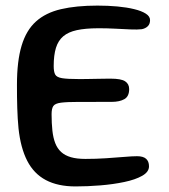

<svg xmlns="http://www.w3.org/2000/svg" viewBox="-20 -642 609 693"><path d="M252.7 30.9Q188.8 30.9 145.4 7.9Q102.1 -15.1 78.2 -61.7Q54.3 -108.2 46.8 -178.8Q45.1 -195.9 44 -214.2Q43 -232.5 42.3 -252.2Q41.6 -271.9 41.4 -292.8Q41.2 -313.8 41.2 -336.2Q41.2 -421.6 58 -477.2Q74.7 -532.9 109.8 -564.4Q144.8 -596 200 -608.9Q255.2 -621.8 331.8 -621.8Q369.3 -621.8 403.6 -618.7Q437.9 -615.5 464.4 -609Q490.9 -602.6 506.2 -592.8Q521.6 -583 521.6 -569.4Q521.6 -555.2 513.3 -547.2Q505 -539.2 491.8 -536.6Q476.2 -534.7 450.9 -535.8Q425.6 -536.9 395.2 -538.5Q364.7 -540.2 333.1 -540Q288.1 -539.8 257.4 -533.2Q226.8 -526.6 208.4 -511.1Q190.1 -495.6 181.9 -469.2Q173.8 -442.7 173.8 -403.5Q173.8 -383.2 179.1 -373.2Q184.4 -363.1 204 -359.8Q223.6 -356.6 266.4 -356.6Q276.9 -356.6 292.3 -356.8Q307.8 -357 324.6 -357.4Q341.3 -357.8 356.1 -357.9Q370.8 -358.1 379.6 -358.1Q417.1 -358.1 431.6 -348.6Q446.2 -339 446.2 -320.6Q446.2 -293.9 428.8 -284.1Q411.4 -274.3 382.8 -274.3Q370.6 -274.3 355.4 -274.3Q340.3 -274.3 324.2 -274.2Q308.1 -274.2 292.9 -274.2Q277.8 -274.2 266.1 -274.2Q221.4 -274.2 200.1 -271.4Q178.7 -268.6 172.4 -259.2Q166.2 -249.9 166.2 -229.9Q166.2 -196.9 169.1 -170.7Q171.9 -144.6 179.4 -125.3Q186.9 -106.1 200.7 -93.4Q214.5 -80.8 235.9 -74.6Q257.3 -68.4 288.1 -68.4Q326 -68.4 362.4 -70.8Q398.9 -73.2 428.5 -75.7Q458.1 -78.2 474.6 -78.2Q497.1 -78.2 507.4 -68.8Q517.8 -59.4 517.8 -41.6Q517.8 -21.4 493.1 -7.4Q468.4 6.6 428.6 14.9Q388.9 23.3 342.4 27.1Q296 30.9 252.7 30.9Z"/></svg>

Font: Gluten Thin
Style: Regular
Weight: 100
Designer: Tyler Finck
Foundry: Etcetera Type Company
Version: Version 1.300